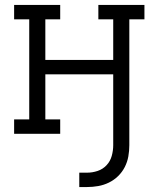

<svg xmlns="http://www.w3.org/2000/svg" viewBox="-20 -540 640 775"><path d="M300 215V157H331Q353 157 374 150Q395 143 410 127Q425 111 431 89.5Q437 68 437 46V-240H163V-58H223V0H37V-58H98V-462H37V-520H223V-462H163V-298H437V-462H377V-520H563V-462H502V46Q502 69 498 91.5Q494 114 483.5 134.5Q473 155 456.5 171Q440 187 419.5 197Q399 207 376.5 211Q354 215 331 215Z"/></svg>

Font: Iosevka Etoile Light
Style: Regular
Weight: 300
Designer: Belleve Invis
Foundry: Belleve Invis
Version: Version 25.0.1; ttfautohint (v1.8.4)